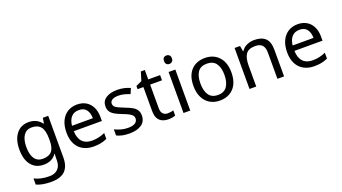

<svg xmlns="http://www.w3.org/2000/svg" viewBox="-70 -1428 4204 2359"><g transform="rotate(-20 2032.0 -248.5)"><path d="M275 -546Q328 -546 370.5 -526Q413 -506 443 -465H448L460 -536H530V9Q530 124 471.5 182Q413 240 290 240Q232 240 183.5 231.5Q135 223 97 206V125Q176 167 295 167Q364 167 403.5 126.5Q443 86 443 16V-5Q443 -17 444 -39.5Q445 -62 446 -71H442Q414 -30 372.5 -10Q331 10 276 10Q172 10 113.5 -63Q55 -136 55 -267Q55 -395 113.5 -470.5Q172 -546 275 -546ZM287 -472Q220 -472 183 -418.5Q146 -365 146 -266Q146 -167 182.5 -114.5Q219 -62 289 -62Q370 -62 407 -105.5Q444 -149 444 -246V-267Q444 -377 406 -424.5Q368 -472 287 -472Z M907 -546Q976 -546 1025.5 -516Q1075 -486 1101.5 -431.5Q1128 -377 1128 -304V-251H761Q763 -160 807.5 -112.5Q852 -65 932 -65Q983 -65 1022.5 -74.5Q1062 -84 1104 -102V-25Q1063 -7 1023 1.5Q983 10 928 10Q852 10 793.5 -21Q735 -52 702.5 -113.5Q670 -175 670 -264Q670 -352 699.5 -415Q729 -478 782.5 -512Q836 -546 907 -546ZM906 -474Q843 -474 806.5 -433.5Q770 -393 763 -321H1036Q1035 -389 1004 -431.5Q973 -474 906 -474Z M1613 -148Q1613 -70 1555 -30Q1497 10 1399 10Q1343 10 1302.5 1Q1262 -8 1231 -24V-104Q1263 -88 1308.5 -74.5Q1354 -61 1401 -61Q1468 -61 1498 -82.5Q1528 -104 1528 -140Q1528 -160 1517 -176Q1506 -192 1477.5 -208Q1449 -224 1396 -244Q1344 -264 1307 -284Q1270 -304 1250 -332Q1230 -360 1230 -404Q1230 -472 1285.5 -509Q1341 -546 1431 -546Q1480 -546 1522.5 -536.5Q1565 -527 1602 -510L1572 -440Q1538 -454 1501 -464Q1464 -474 1425 -474Q1371 -474 1342.5 -456.5Q1314 -439 1314 -409Q1314 -387 1327 -371.5Q1340 -356 1370.5 -341.5Q1401 -327 1452 -307Q1503 -288 1539 -268Q1575 -248 1594 -219.5Q1613 -191 1613 -148Z M1922 -62Q1942 -62 1963 -65.5Q1984 -69 1997 -73V-6Q1983 1 1957 5.5Q1931 10 1907 10Q1865 10 1829.5 -4.5Q1794 -19 1772 -55Q1750 -91 1750 -156V-468H1674V-510L1751 -545L1786 -659H1838V-536H1993V-468H1838V-158Q1838 -109 1861.5 -85.5Q1885 -62 1922 -62Z M2192 -536V0H2104V-536ZM2149 -737Q2169 -737 2184.5 -723.5Q2200 -710 2200 -681Q2200 -653 2184.5 -639Q2169 -625 2149 -625Q2127 -625 2112 -639Q2097 -653 2097 -681Q2097 -710 2112 -723.5Q2127 -737 2149 -737Z M2828 -269Q2828 -136 2760.5 -63Q2693 10 2578 10Q2507 10 2451.5 -22.5Q2396 -55 2364 -117.5Q2332 -180 2332 -269Q2332 -402 2399 -474Q2466 -546 2581 -546Q2654 -546 2709.5 -513.5Q2765 -481 2796.5 -419.5Q2828 -358 2828 -269ZM2423 -269Q2423 -174 2460.5 -118.5Q2498 -63 2580 -63Q2661 -63 2699 -118.5Q2737 -174 2737 -269Q2737 -364 2699 -418Q2661 -472 2579 -472Q2497 -472 2460 -418Q2423 -364 2423 -269Z M3225 -546Q3321 -546 3370 -499.5Q3419 -453 3419 -349V0H3332V-343Q3332 -408 3303 -440Q3274 -472 3212 -472Q3123 -472 3089 -422Q3055 -372 3055 -278V0H2967V-536H3038L3051 -463H3056Q3082 -505 3128 -525.5Q3174 -546 3225 -546Z M3792 -546Q3861 -546 3910.5 -516Q3960 -486 3986.5 -431.5Q4013 -377 4013 -304V-251H3646Q3648 -160 3692.5 -112.5Q3737 -65 3817 -65Q3868 -65 3907.5 -74.5Q3947 -84 3989 -102V-25Q3948 -7 3908 1.5Q3868 10 3813 10Q3737 10 3678.5 -21Q3620 -52 3587.5 -113.5Q3555 -175 3555 -264Q3555 -352 3584.5 -415Q3614 -478 3667.5 -512Q3721 -546 3792 -546ZM3791 -474Q3728 -474 3691.5 -433.5Q3655 -393 3648 -321H3921Q3920 -389 3889 -431.5Q3858 -474 3791 -474Z"/></g></svg>

Font: Noto Sans Balinese
Style: Regular
Weight: 400
Designer: Aditya Bayu, David Williams
Foundry: David Williams
Version: Version 2.003